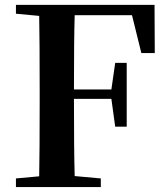

<svg xmlns="http://www.w3.org/2000/svg" viewBox="-20 -762 686 782"><path d="M517.6 -700.2H284.2Q281.2 -602.5 281.2 -397.5H433.6L449.2 -505.9H496.1V-246.1H449.2L433.6 -359.4H281.2Q281.2 -144.5 284.2 -44.9L390.6 -35.2V0H44.9V-35.2L139.6 -43.9Q141.6 -142.6 141.6 -345.7V-394.5Q141.6 -596.7 139.6 -697.3L44.9 -706.1V-742.2H609.4L610.4 -545.9H555.7Z"/></svg>

Font: GenRyuMin TW TTF Bold
Style: Regular
Weight: 700
Version: Version 1.300